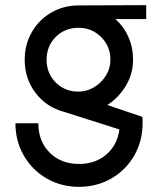

<svg xmlns="http://www.w3.org/2000/svg" viewBox="-20 -534 634 746"><path d="M40 -55H129Q129 15 173 59Q217 103 287 103Q351 103 393.5 66Q436 29 444 -31L230 -99Q161 -117 118.5 -172.5Q76 -228 76 -302Q76 -361 103.5 -409Q131 -457 179 -485Q227 -513 286 -513L548 -514V-460H428Q461 -431 479 -390Q497 -349 497 -302Q497 -248 469.5 -201.5Q442 -155 397 -126L533 -80Q534 -74 534 -55Q534 14 501.5 70.5Q469 127 412.5 159.5Q356 192 287 192Q218 192 161.5 159.5Q105 127 72.5 70.5Q40 14 40 -55ZM409 -302Q409 -354 373 -390Q337 -426 285 -426Q232 -426 196.5 -390.5Q161 -355 161 -302Q161 -249 196.5 -213.5Q232 -178 285 -178Q316 -178 344.5 -194.5Q373 -211 391 -239.5Q409 -268 409 -302Z"/></svg>

Font: Lineal
Style: Regular
Weight: 400
Designer: Created by Frank Adebiaye with contributions from Anton Moglia & Ariel Martín Pérez
Created by Frank ADEBIAYE with FontF
Foundry: Velvetyne Type Foundry
Version: Version 2.000